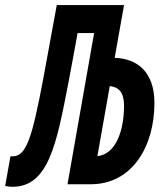

<svg xmlns="http://www.w3.org/2000/svg" viewBox="-41 -713 647 743"><path d="M7.3 9.8C146 9.8 177.7 -153.3 224.1 -394.5C235.8 -455.1 247.6 -522 259.3 -585H323.2L220.2 0H310.5C469.2 0 556.6 -144.5 556.6 -314.9C556.6 -434.1 490.7 -486.3 402.8 -489.3L439 -693.4H178.7C162.1 -602.5 143.6 -502.4 127 -411.6C83.5 -181.2 61.5 -108.9 8.8 -107.9C5.9 -107.9 2.4 -107.9 -0.5 -108.4L-21 6.8C-11.2 8.8 -1 9.8 7.3 9.8ZM335.9 -108.9 383.8 -379.9C418.5 -376.5 439 -355 439 -304.7C439 -207.5 407.2 -115.7 335.9 -108.9Z"/></svg>

Font: Cascadia Code SemiBold
Style: Italic
Weight: 600
Italic angle: -10°
Monospace: yes
Designer: Aaron Bell
Foundry: Saja Typeworks
Version: Version 2404.023